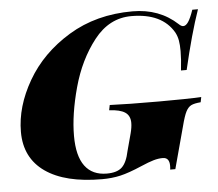

<svg xmlns="http://www.w3.org/2000/svg" viewBox="-48 -675 841 742"><g transform="rotate(-5 372.5 -304.0)"><path d="M584 0Q585 -5 585 -15Q585 -47 559 -47Q542 -47 523 -41.5Q504 -36 474 -23Q423 -1 390 6.5Q357 14 319 14Q176 14 99 -40Q22 -94 22 -195Q22 -293 79.5 -392.5Q137 -492 244 -557Q351 -622 492 -622Q596 -622 666 -557Q675 -548 683 -548Q693 -548 702.5 -562Q712 -576 723 -608H745Q713 -516 681 -378H659Q664 -421 664 -453Q664 -477 661 -494Q658 -511 650 -526Q605 -604 486 -604Q400 -604 341 -528.5Q282 -453 253.5 -349Q225 -245 225 -162Q225 -84 254 -45Q283 -6 339 -6Q379 -6 398 -24Q417 -42 426 -86L444 -153Q450 -176 450 -193Q450 -221 430.5 -234Q411 -247 369 -249L373 -269Q441 -266 564 -266Q674 -266 728 -269L724 -249Q699 -247 687 -241Q675 -235 666.5 -218.5Q658 -202 648 -163L604 0Z"/></g></svg>

Font: Playfair Display SC Black
Style: Italic
Weight: 900
Italic angle: -14°
Designer: Claus Eggers Sørensen
Foundry: Claus Eggers Sørensen
Version: Version 1.200; ttfautohint (v1.6)